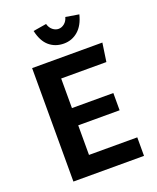

<svg xmlns="http://www.w3.org/2000/svg" viewBox="-149 -904 815 994"><g transform="rotate(-20 258.0 -407.5)"><path d="M204 -102H470V0H81V-625H468L453 -523H204V-360H432V-265H204ZM154 -803 227 -815Q233 -793 248 -781Q263 -769 280 -769Q297 -769 312 -781Q327 -793 333 -815L406 -803Q392 -746 358.5 -717Q325 -688 280 -688Q233 -688 200 -716Q167 -744 154 -803Z"/></g></svg>

Font: Changa Medium
Style: Regular
Weight: 500
Designer: Eduardo Rodriguez Tunni
Foundry: Eduardo Rodriguez Tunni
Version: Version 2.002; ttfautohint (v1.5) -l 8 -r 50 -G 150 -x 14 -H